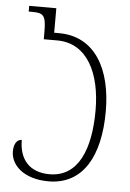

<svg xmlns="http://www.w3.org/2000/svg" viewBox="-52 -754 545 804"><g transform="rotate(5 220.0 -352.5)"><path d="M182 10C328 10 396 -116 396 -303C396 -479 325 -612 172 -612H152V-715H38V-691H54C101 -691 111 -680 111 -612V-581H167C296 -581 353 -456 353 -303C353 -142 306 -20 184 -20C99 -20 56 -72 56 -153C36 -153 23 -134 23 -102C23 -44 79 10 182 10Z"/></g></svg>

Font: Noto Serif Georgian ExtraCondensed ExtraLight
Style: Regular
Weight: 200
Width: 2
Designer: Monotype Design Team, Akaki Razmadze
Foundry: Google LLC
Version: Version 2.003